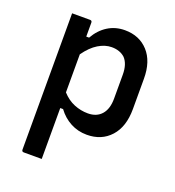

<svg xmlns="http://www.w3.org/2000/svg" viewBox="-135 -651 870 957"><g transform="rotate(20 300.0 -172.5)"><path d="M88 -534H183Q194 -534 194 -523V-449H209Q235 -495 275 -520Q315 -545 365 -545Q442 -545 489 -493.5Q536 -442 536 -350V-189Q536 -95 488.5 -42.5Q441 10 363 10Q316 10 276.5 -11Q237 -32 209 -70H194V200H99Q88 200 88 189ZM332 -443Q297 -443 261.5 -421.5Q226 -400 194 -355V-153Q223 -121 258.5 -106.5Q294 -92 332 -92Q378 -92 404 -121.5Q430 -151 430 -206V-333Q430 -389 403 -418Q376 -443 332 -443Z"/></g></svg>

Font: Recursive Sn Lnr St Med
Style: Regular
Weight: 500
Version: Version 1.085;hotconv 1.1.0;makeotfexe 2.6.0; ttfautohint (v